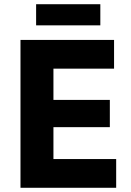

<svg xmlns="http://www.w3.org/2000/svg" viewBox="-20 -889 622 909"><path d="M151 -769H455V-869H151ZM77 0H530V-136H233V-287H500V-416H233V-564H520V-700H77Z"/></svg>

Font: Fixel Display Bold
Style: Bold
Weight: 700
Designer: AlfaBravo + MacPaw
Foundry: Kyrylo Tkachov, Marchela Mozhyna, Serhii Makarenko, Maria Weinstein, Zakhar Kryvoshyya
Version: Version 1.211